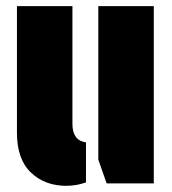

<svg xmlns="http://www.w3.org/2000/svg" viewBox="-20 -595 559 623"><path d="M259 -133V-3Q226 8 195 8Q126 8 80.5 -35Q35 -78 35 -164V-575H215V-193Q215 -139 259 -133ZM299 -77V-575H479V0H326Z"/></svg>

Font: Protest Guerrilla
Style: Regular
Weight: 400
Designer: Octavio Pardo
Foundry: Ashler Design
Version: Version 2.005; ttfautohint (v1.8.4.7-5d5b)